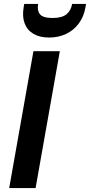

<svg xmlns="http://www.w3.org/2000/svg" viewBox="-20 -962 460 982"><path d="M27 0 151 -700H286L162 0ZM231 -770Q183 -770 151 -789Q119 -808 106 -842.5Q93 -877 101 -925L104 -942H175Q169 -908 184.5 -889Q200 -870 249 -870Q297 -870 320 -889Q343 -908 349 -942H420L417 -924Q409 -877 383 -842Q357 -807 318 -788.5Q279 -770 231 -770Z"/></svg>

Font: DM Sans 10pt
Style: Bold Italic
Weight: 700
Italic angle: -10°
Version: Version 4.004;gftools[0.9.30]